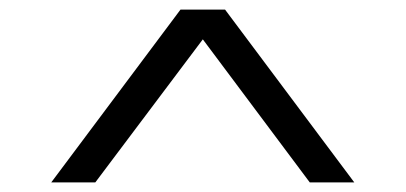

<svg xmlns="http://www.w3.org/2000/svg" viewBox="-20 -749 847 401"><path d="M87 -368 357 -729H450L720 -368H627L393 -681L415 -682L179 -368Z"/></svg>

Font: Lexend Tera Light
Style: Regular
Weight: 300
Designer: Bonnie Shaver-Troup, Thomas Jockin
Foundry: Lexend
Version: Version 1.007